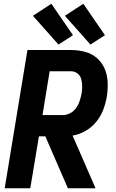

<svg xmlns="http://www.w3.org/2000/svg" viewBox="-20 -1001 616 1021"><path d="M5 0H141L187 -276H221L341 0H488L366 -280Q402 -286 435 -305Q468 -324 492 -353.5Q516 -383 529 -417.5Q542 -452 548 -487Q554 -525 552.5 -563Q551 -601 537 -634.5Q523 -668 495.5 -692Q468 -716 432 -725.5Q396 -735 358 -735H126ZM206 -389 244 -622H358Q377 -622 392 -610.5Q407 -599 412 -580.5Q417 -562 417 -542.5Q417 -523 414 -504Q410 -484 403.5 -464Q397 -444 384.5 -426.5Q372 -409 353 -399Q334 -389 314 -389ZM461 -764 538 -814 423 -981 325 -917ZM291 -764 368 -814 253 -981 155 -917Z"/></svg>

Font: Iosevka Sparkle XBdObl
Style: Regular
Weight: 800
Italic angle: -9°
Designer: Belleve Invis
Foundry: Belleve Invis
Version: Version 4.5.0; ttfautohint (v1.8.3)